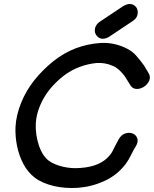

<svg xmlns="http://www.w3.org/2000/svg" viewBox="-20 -939 774 966"><path d="M371 6Q440 1 503.5 -27.5Q567 -56 611 -112Q628 -135 640 -160.5Q652 -186 664 -204Q677 -227 670.5 -244Q664 -261 647 -267.5Q630 -274 610 -267.5Q590 -261 577 -238L560 -206L547 -180Q542 -170 534 -160Q488 -101 385 -94Q339 -90 295.5 -100.5Q252 -111 226 -130Q193 -155 175.5 -208Q158 -261 160 -316Q162 -361 181 -406.5Q200 -452 230 -489Q259 -525 298 -556Q337 -586 380 -602Q423 -618 466 -622Q509 -625 549 -607Q567 -599 582.5 -584Q598 -569 608 -555Q615 -544 636 -510Q647 -492 667 -491.5Q687 -491 705 -503Q723 -515 731 -534Q739 -553 727 -572L705 -609Q685 -637 663.5 -661Q642 -685 605 -701Q546 -727 483 -722.5Q420 -718 361 -696Q301 -673 247 -630Q193 -586 152 -534.5Q111 -483 86 -421Q61 -359 58 -300Q56 -252 66 -203.5Q76 -155 98 -113.5Q120 -72 154 -46Q192 -17 251 -3Q309 10 371 6ZM497 -744Q513 -744 529 -754L649 -834Q673 -850 673 -877Q673 -896 661 -907.5Q649 -919 632 -919Q618 -919 598 -907L484 -831Q457 -813 457 -785Q457 -769 469 -756.5Q481 -744 497 -744Z"/></svg>

Font: Balsamiq Sans
Style: Italic
Weight: 400
Italic angle: -12°
Designer: Michael Angeles
Foundry: Balsamiq SRL
Version: Version 1.020; ttfautohint (v1.8.4.7-5d5b);gftools[0.9.26]